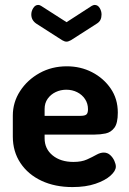

<svg xmlns="http://www.w3.org/2000/svg" viewBox="-20 -750 525 779"><path d="M274 9Q203 9 148.5 -16.5Q94 -42 63 -88.5Q32 -135 32 -196V-281Q32 -335 61.5 -380.5Q91 -426 140.5 -453.5Q190 -481 251 -481Q307 -481 353.5 -457Q400 -433 429 -391Q458 -349 458 -293Q458 -250 444 -231.5Q430 -213 408.5 -208.5Q387 -204 364 -204H161V-189Q161 -146 193.5 -119.5Q226 -93 278 -93Q311 -93 333 -103Q355 -113 371 -122Q387 -131 401 -131Q416 -131 427 -121Q438 -111 444 -97.5Q450 -84 450 -74Q450 -57 428.5 -37.5Q407 -18 367.5 -4.5Q328 9 274 9ZM161 -280H307Q324 -280 330.5 -285.5Q337 -291 337 -307Q337 -330 325 -348Q313 -366 293 -376Q273 -386 249 -386Q226 -386 206 -376.5Q186 -367 173.5 -349.5Q161 -332 161 -308ZM250 -581Q242 -581 232 -587L129 -653Q118 -660 112.5 -669.5Q107 -679 107 -691Q107 -705 115 -717.5Q123 -730 135 -730Q141 -730 147 -726L250 -660L352 -726Q359 -730 364 -730Q377 -730 384.5 -717.5Q392 -705 392 -691Q392 -679 387.5 -669.5Q383 -660 371 -653L268 -587Q257 -581 250 -581Z"/></svg>

Font: Dosis
Style: Bold
Weight: 700
Designer: EdgarTolentino, PabloImpallari, IginoMarini
Foundry: EdgarTolentino, PabloImpallari, IginoMarini
Version: Version 3.001; ttfautohint (v1.8.2)